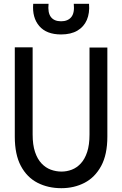

<svg xmlns="http://www.w3.org/2000/svg" viewBox="-20 -976 640 1006"><path d="M301.5 10Q232 10 176.8 -18.2Q121.5 -46.5 89.5 -106.2Q57.5 -166 57.5 -260V-728H151V-271.5Q151 -217 163.5 -179.8Q176 -142.5 197.5 -119.8Q219 -97 246.2 -87Q273.5 -77 302.5 -77Q330 -77 356.2 -87Q382.5 -97 403.5 -119.8Q424.5 -142.5 436.8 -179.8Q449 -217 449 -271.5V-727H542.5V-260Q542.5 -166 510 -106.2Q477.5 -46.5 423 -18.2Q368.5 10 301.5 10ZM300 -795.5Q223.5 -795.5 185.8 -839.5Q148 -883.5 154 -956H234.5Q229.5 -910 246.5 -887.2Q263.5 -864.5 300 -864.5Q335.5 -864.5 353.5 -886.5Q371.5 -908.5 366.5 -956H446.5Q450.5 -907.5 435 -871.5Q419.5 -835.5 385.5 -815.5Q351.5 -795.5 300 -795.5Z"/></svg>

Font: Spline Sans Mono
Style: Regular
Weight: 400
Monospace: yes
Designer: Eben Sorkin, Mirko Velimirovic
Foundry: Sorkin Type
Version: Version 1.004